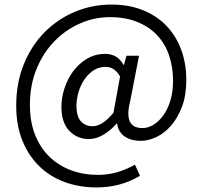

<svg xmlns="http://www.w3.org/2000/svg" viewBox="-20 -666 887 841"><path d="M403 155Q329 155 265 132Q201 109 153.5 63.5Q106 18 78.5 -49Q51 -116 51 -203Q51 -303 84.5 -385Q118 -467 175.5 -525Q233 -583 308.5 -614.5Q384 -646 468 -646Q544 -646 604.5 -622Q665 -598 707.5 -554.5Q750 -511 773 -450Q796 -389 796 -315Q796 -249 777.5 -199.5Q759 -150 730 -116.5Q701 -83 665.5 -66Q630 -49 596 -49Q555 -49 526.5 -68Q498 -87 493 -125H491Q466 -96 434 -76.5Q402 -57 369 -57Q318 -57 283.5 -93Q249 -129 249 -198Q249 -238 262.5 -279.5Q276 -321 301 -354.5Q326 -388 361.5 -409Q397 -430 441 -430Q467 -430 487 -418.5Q507 -407 521 -382H523L534 -422H589L550 -222Q520 -105 604 -105Q628 -105 651.5 -119Q675 -133 694.5 -159.5Q714 -186 726 -224.5Q738 -263 738 -312Q738 -372 720.5 -423.5Q703 -475 668 -512Q633 -549 581 -570Q529 -591 461 -591Q394 -591 331 -563.5Q268 -536 219 -486Q170 -436 140.5 -365Q111 -294 111 -206Q111 -133 133.5 -76Q156 -19 196 20Q236 59 290.5 79.5Q345 100 409 100Q455 100 496 87.5Q537 75 571 55L593 104Q508 155 403 155ZM385 -113Q406 -113 428.5 -127Q451 -141 477 -172L506 -331Q492 -354 477 -363.5Q462 -373 442 -373Q412 -373 388.5 -357Q365 -341 348.5 -316Q332 -291 323.5 -261Q315 -231 315 -203Q315 -155 335 -134Q355 -113 385 -113Z"/></svg>

Font: CV Source Sans
Style: Regular
Weight: 400
Designer: Paul D. Hunt
Foundry: Adobe Systems Incorporated
Version: Version 3.001